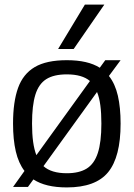

<svg xmlns="http://www.w3.org/2000/svg" viewBox="-20 -809 585 839"><path d="M37 8 87 -62Q61 -96 49 -147.5Q37 -199 37 -269Q37 -364 59 -425Q81 -486 132 -516Q183 -546 272 -546Q364 -546 416 -513L440 -546H507L456 -477Q483 -443 495 -391Q507 -339 507 -269Q507 -123 452.5 -56.5Q398 10 272 10Q179 10 126 -25L102 8ZM120 -269Q120 -179 139 -131L373 -455Q339 -484 272 -484Q215 -484 182 -463Q149 -442 134.5 -395Q120 -348 120 -269ZM272 -52Q326 -52 359 -72.5Q392 -93 407.5 -140.5Q423 -188 423 -269Q423 -314 418.5 -348.5Q414 -383 404 -407L170 -83Q204 -52 272 -52ZM234 -595 351 -789H436L302 -595Z"/></svg>

Font: Georama
Style: Regular
Weight: 400
Designer: Jean-Baptiste Levee
Foundry: Production Type
Version: Version 1.000